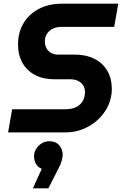

<svg xmlns="http://www.w3.org/2000/svg" viewBox="-20 -720 669 1044"><path d="M24 0 46 -126H336Q371 -126 394.5 -138Q418 -150 430 -171Q442 -192 442 -219Q442 -241 432 -256.5Q422 -272 404 -280.5Q386 -289 361 -289H274Q215 -289 171 -312Q127 -335 102.5 -377.5Q78 -420 78 -478Q78 -544 108 -594Q138 -644 192 -672Q246 -700 318 -700H623L601 -574H316Q288 -574 267.5 -564Q247 -554 235.5 -536.5Q224 -519 224 -496Q224 -472 234 -455.5Q244 -439 260.5 -431Q277 -423 296 -423H388Q448 -423 493 -400.5Q538 -378 563 -336Q588 -294 588 -236Q588 -190 569 -147.5Q550 -105 515.5 -72Q481 -39 435 -19.5Q389 0 334 0ZM159 304 207 198Q185 189 175 170Q165 151 165 130Q165 108 176.5 89.5Q188 71 207 59.5Q226 48 248 48Q283 48 302 70Q321 92 321 122Q321 132 315.5 153.5Q310 175 298 196L243 304Z"/></svg>

Font: MuseoModerno Thin SemiBold
Style: Italic
Weight: 600
Italic angle: -9°
Version: Version 1.003